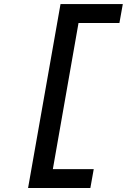

<svg xmlns="http://www.w3.org/2000/svg" viewBox="-20 -818 626 942"><path d="M117.7 104.5 276.9 -797.9H582.5L565.9 -705.1H365.2L239.3 11.7H439.9L423.3 104.5Z"/></svg>

Font: CaskaydiaCove NFP
Style: Italic
Weight: 400
Italic angle: -10°
Designer: Aaron Bell
Foundry: Saja Typeworks
Version: Version 2111.001; VTT 6.35;Nerd Fonts 3.1.1